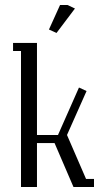

<svg xmlns="http://www.w3.org/2000/svg" viewBox="-20 -748 428 768"><path d="M32.2 -543.9V-576.2H127.9V-208H211.9L295.9 -397.9L326.2 -383.8L248 -208L324.2 -32.2H356V0H273.9L198.2 -175.8H127.9V0H64V-543.9ZM175.8 -629.9 220.2 -728H250L279.8 -713.9L206.1 -616.2Z"/></svg>

Font: Gawaa
Style: Regular
Weight: 400
Designer: T. Christopher White
Version: Version 1.0